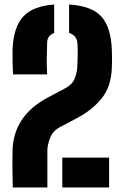

<svg xmlns="http://www.w3.org/2000/svg" viewBox="-20 -829 546 849"><path d="M36.5 0Q36 -31 35.5 -55.2Q35 -79.5 34.8 -105Q34.5 -130.5 35.5 -165Q38 -241.5 77 -299.8Q116 -358 195.5 -400L265.5 -437Q300 -455 310 -481Q320 -507 321.5 -528Q323 -553 323.5 -582.2Q324 -611.5 322.5 -637Q320 -672.5 285.5 -683.5V-809Q385 -803 427.8 -756.2Q470.5 -709.5 474.5 -610Q475.5 -586 475.5 -568.5Q475.5 -551 474.5 -529Q471.5 -446 430.2 -394.8Q389 -343.5 324.5 -309L243.5 -266Q213 -249.5 201.2 -218.2Q189.5 -187 189.5 -165V0ZM37.5 -500Q36 -529.5 35.5 -558.5Q35 -587.5 35.5 -610Q39.5 -709 82.8 -755.8Q126 -802.5 219.5 -809V-683Q189.5 -672 188.5 -641Q187 -600.5 186.8 -569.8Q186.5 -539 188.5 -500ZM255.5 0V-132H462.5V0Z"/></svg>

Font: Big Shoulders Stencil Text Black
Style: Regular
Weight: 900
Designer: Patric King
Foundry: XO Type Co
Version: Version 1.000